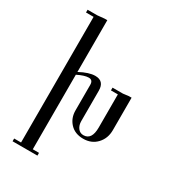

<svg xmlns="http://www.w3.org/2000/svg" viewBox="-182 -667 843 941"><g transform="rotate(30 240.0 -197.0)"><path d="M437.5 -117.2Q437.5 -70.3 408.2 -39.1Q378.9 -7.8 332 -7.8Q285.2 -7.8 257.8 -37.1Q230.5 -66.4 230.5 -109.4V-253.9Q230.5 -281.2 207 -281.2Q183.6 -281.2 144.5 -261.7V160.2H179.7V175.8H39.1V160.2H78.1V-550.8H35.2V-566.4H89.8L128.9 -570.3H144.5V-277.3Q195.3 -304.7 230.5 -304.7Q281.2 -304.7 281.2 -250V-78.1Q281.2 -54.7 293 -39.1Q304.7 -23.4 324.2 -23.4Q371.1 -23.4 371.1 -93.8V-281.2H332V-296.9H390.6L421.9 -300.8H437.5Z"/></g></svg>

Font: 和音 by 宁静之雨，公众号njzyshare
Style: Regular
Weight: 400
Designer: Steve Matteson
Foundry: Ascender Corporation
Version: Version 6.00;June 8, 2018;FontCreator 11.0.0.2388 32-bit